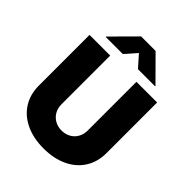

<svg xmlns="http://www.w3.org/2000/svg" viewBox="-258 -1071 1218 1218"><g transform="rotate(45 351.0 -462.0)"><path d="M654.3 -707V-252.9Q654.3 -173.8 616.5 -114.5Q578.6 -55.2 509.8 -23.2Q440.9 8.8 350.6 8.8Q260.3 8.8 191.7 -23.2Q123 -55.2 85.4 -114.5Q47.9 -173.8 47.9 -252.9V-707H233.4V-269.5Q233.4 -235.8 248.5 -209.2Q263.7 -182.6 290.3 -167.5Q316.9 -152.3 350.6 -152.3Q384.8 -152.3 411.6 -167.2Q438.5 -182.1 453.6 -209Q468.8 -235.8 468.8 -269.5V-707ZM350.6 -847.7 283.2 -770.5H129.9V-774.4L286.1 -931.6H416L572.3 -774.4V-770.5H418.9Z"/></g></svg>

Font: Pretendard Std Black
Style: Regular
Weight: 900
Designer: Base glyphs from Inter by Rasmus Andersson; Hangeul glyphs from Noto Sans CJK(Source Han Sans) by Jang Soo-young and Kan
Foundry: Kil Hyung-jin
Version: Version 1.309